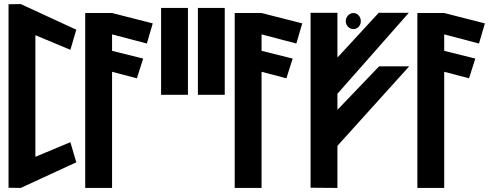

<svg xmlns="http://www.w3.org/2000/svg" viewBox="-20 -924 2423 944"><path d="M22 0 23 -1 82 0 355 -126 326 -225 154 -153V-751L326 -679L355 -778L82 -904L23 -903L22 -904Z M399 -860V0H531V-571L653 -539L684 -636L531 -674V-755L702 -710L731 -809L531 -860Z M772 -458H904V-885H772Z M953 -458H1085V-885H953Z M1134 -860V0H1266V-571L1388 -539L1419 -636L1266 -674V-755L1437 -710L1466 -809L1266 -860Z M1507 -1 1639 0V-207L1992 -598H1844L1639 -384V-463L1990 -861H1842L1639 -641V-861H1507ZM1680 -820C1680 -799 1697 -781 1718 -781C1739 -781 1754 -799 1754 -820C1754 -841 1739 -860 1718 -860C1697 -860 1680 -841 1680 -820Z M2032 -860V0H2164V-571L2286 -539L2317 -636L2164 -674V-755L2335 -710L2364 -809L2164 -860Z"/></svg>

Font: Ny Stormning
Style: Regular
Weight: 400
Designer: Robert Jablonski, Mew Too
Foundry: Cannot Into Space Fonts
Version: Version 0.90